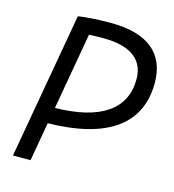

<svg xmlns="http://www.w3.org/2000/svg" viewBox="-105 -791 797 880"><g transform="rotate(15 293.0 -351.5)"><path d="M36.6 0H120.1L152.3 -184.1C433.1 -188.5 578.6 -292 578.6 -488.8C578.6 -629.4 487.8 -703.1 313.5 -703.1C251 -703.1 197.8 -699.7 158.7 -693.4ZM166 -260.3 230 -625C251.5 -626 274.4 -626.5 298.8 -626.5C426.8 -626.5 493.2 -577.1 493.2 -483.9C493.2 -340.8 381.3 -263.7 166 -260.3Z"/></g></svg>

Font: Cascadia Code PL SemiLight
Style: Italic
Weight: 350
Italic angle: -10°
Monospace: yes
Designer: Aaron Bell
Foundry: Saja Typeworks
Version: Version 2404.023